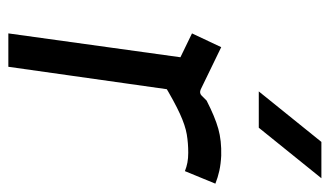

<svg xmlns="http://www.w3.org/2000/svg" viewBox="-185 -605 790 460"><g transform="rotate(90 210.0 -375.0)"><path d="M60 0 122 -447 161 -391 60 -440 93 -510 194 -461Q203 -457 209 -463L221 -475Q260 -495 288.5 -503Q317 -511 353 -510Q373 -509 389 -505.5Q405 -502 420 -496L390 -423Q380 -427 369.5 -429Q359 -431 346 -431Q323 -431 302 -427.5Q281 -424 252.5 -411Q224 -398 179 -371L200 -424L140 0ZM199 -600 320 -750H407L286 -600Z"/></g></svg>

Font: Finlandica
Style: Italic
Weight: 400
Italic angle: -8°
Designer: Niklas Ekholm, Juho Hiilivirta, Jaakko Suomalainen
Foundry: Helsinki Type Studio
Version: Version 1.064